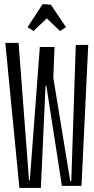

<svg xmlns="http://www.w3.org/2000/svg" viewBox="-20 -920 459 940"><path d="M189 -900 229 -897 303 -787 274 -768 209 -830 144 -768 115 -787ZM283 -10 207 -500H203L180 0H75L6 -710H71L122 -37H126L175 -690H247L241 -539L324 -33H329L351 -700H412L379 -10Z"/></svg>

Font: Bahiana
Style: Regular
Weight: 400
Designer: Pablo Cosgaya & Dani Raskovsky
Foundry: Pablo Cosgaya & Dani Raskovsky
Version: Version 1.005